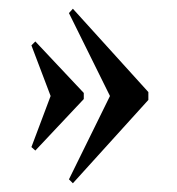

<svg xmlns="http://www.w3.org/2000/svg" viewBox="-20 -490 405 440"><path d="M172 -277 61 -395 52 -386 96 -270 52 -153 61 -145 172 -263ZM147 -470 138 -460 232 -270 138 -79 147 -70 320 -261V-279Z"/></svg>

Font: Prata
Style: Regular
Weight: 400
Designer: Cyreal (www.cyreal.org)
Foundry: Cyreal (www.cyreal.org)
Version: Version 1.010